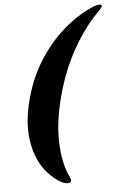

<svg xmlns="http://www.w3.org/2000/svg" viewBox="-58 -779 594 939"><g transform="rotate(-5 239.0 -309.5)"><path d="M87 -309.5Q114.5 -413 168 -496.2Q221.5 -579.5 290.5 -639Q359.5 -698.5 434.5 -730.5Q475.5 -745.5 477.5 -731.5Q478.5 -724.5 452.5 -699Q387 -633 330.5 -532.5Q274 -432 241.5 -309.5Q208.5 -187 211.5 -86.5Q214.5 14 244.5 80Q257 105 251.5 112.5Q241.5 125 208.5 111.5Q150.5 79.5 113.2 20Q76 -39.5 67.5 -123Q59 -206.5 87 -309.5Z"/></g></svg>

Font: Fraunces 72pt Black
Style: Italic
Weight: 900
Italic angle: -16°
Version: Version 1.000;[b76b70a41]